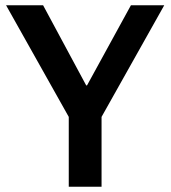

<svg xmlns="http://www.w3.org/2000/svg" viewBox="-20 -706 645 726"><path d="M240 0V-264L3 -686H143L306 -383H309L475 -686H601L364 -264V0Z"/></svg>

Font: Chivo Medium
Style: Regular
Weight: 500
Designer: Hector Gatti
Foundry: Omnibus-Type
Version: Version 2.002